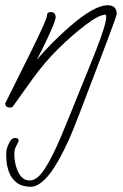

<svg xmlns="http://www.w3.org/2000/svg" viewBox="-21 -385 468 732"><path d="M97 327Q63 327 43.5 312Q24 297 15 275Q6 253 4 231Q2 209 3 195Q4 179 14 159.5Q24 140 37 141Q50 142 50 149Q50 156 42.5 168.5Q35 181 34 195Q33 206 35 224Q37 242 43.5 260Q50 278 62 290.5Q74 303 93 303Q121 303 150 258Q179 213 211 137Q243 61 280 -32Q295 -68 312.5 -111.5Q330 -155 346.5 -197Q363 -239 373.5 -272.5Q384 -306 384 -321Q384 -325 382 -329Q357 -329 308 -292Q255 -252 202 -200Q149 -148 101 -81L28 21Q24 25 17 25Q-1 25 -1 9L100 -194Q158 -312 158 -325Q158 -339 172 -339Q191 -339 191 -320H192Q187 -295 159 -237Q135 -185 119 -157Q149 -192 180 -223Q211 -254 243 -282Q338 -365 389 -365Q424 -365 424 -332Q424 -329 415 -303.5Q406 -278 390.5 -237Q375 -196 356.5 -147.5Q338 -99 319.5 -50Q301 -1 284.5 41.5Q268 84 256.5 112.5Q245 141 242 147Q196 247 161 287Q126 327 97 327Z"/></svg>

Font: Oooh Baby
Style: Regular
Weight: 400
Designer: Robert E. Leuschke
Foundry: Robert E. Leuschke
Version: Version 1.011; ttfautohint (v1.8.3)